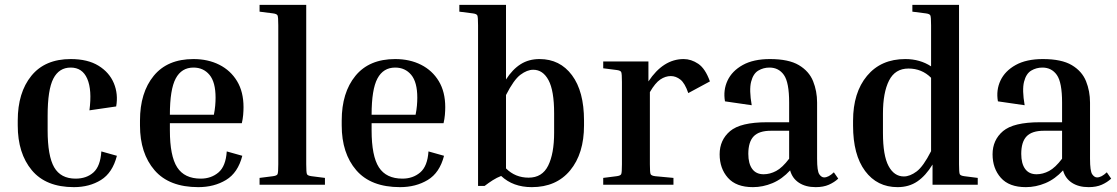

<svg xmlns="http://www.w3.org/2000/svg" viewBox="-20 -760 4597 790"><path d="M271 -482Q223 -482 199.5 -436.5Q176 -391 176 -284V-224Q176 -118 203 -71.5Q230 -25 291 -25Q336 -25 364.5 -50.5Q393 -76 397 -137L461 -119Q443 -49 395.5 -19.5Q348 10 284 10Q169 10 111 -59.5Q53 -129 53 -244V-264Q53 -379 109 -448Q165 -517 271 -517Q341 -517 385.5 -489.5Q430 -462 448.5 -417.5Q467 -373 458 -322L348 -306Q359 -390 339 -436Q319 -482 271 -482Z M977 -119Q959 -49 910 -19.5Q861 10 796 10Q676 10 616 -59.5Q556 -129 556 -244V-264Q556 -379 612.5 -448Q669 -517 776 -517Q836 -517 882.5 -493.5Q929 -470 955.5 -426Q982 -382 982 -319Q982 -304 980.5 -287Q979 -270 975 -253H679V-224Q679 -118 709 -71.5Q739 -25 806 -25Q849 -25 879 -50.5Q909 -76 913 -137ZM776 -482Q727 -482 703 -437Q679 -392 679 -288H860Q864 -308 865.5 -325.5Q867 -343 867 -358Q867 -422 842 -452Q817 -482 776 -482Z M1048 -712V-740H1240V-84Q1240 -50 1243 -43.5Q1246 -37 1262 -35L1317 -28V0H1048V-28L1103 -35Q1119 -37 1122 -43.5Q1125 -50 1125 -84V-656Q1125 -690 1122 -696.5Q1119 -703 1103 -705Z M1807 -119Q1789 -49 1740 -19.5Q1691 10 1626 10Q1506 10 1446 -59.5Q1386 -129 1386 -244V-264Q1386 -379 1442.5 -448Q1499 -517 1606 -517Q1666 -517 1712.5 -493.5Q1759 -470 1785.5 -426Q1812 -382 1812 -319Q1812 -304 1810.5 -287Q1809 -270 1805 -253H1509V-224Q1509 -118 1539 -71.5Q1569 -25 1636 -25Q1679 -25 1709 -50.5Q1739 -76 1743 -137ZM1606 -482Q1557 -482 1533 -437Q1509 -392 1509 -288H1690Q1694 -308 1695.5 -325.5Q1697 -343 1697 -358Q1697 -422 1672 -452Q1647 -482 1606 -482Z M1870 -712V-740H2062V-433Q2089 -475 2122.5 -496Q2156 -517 2200 -517Q2284 -517 2333.5 -450.5Q2383 -384 2383 -264V-244Q2383 -128 2326 -59Q2269 10 2168 10Q2091 10 2042 -36Q2024 -29 2007.5 -18.5Q1991 -8 1974 5H1947V-656Q1947 -690 1944 -696.5Q1941 -703 1925 -705ZM2174 -473Q2149 -473 2121.5 -452.5Q2094 -432 2062 -369V-67Q2100 -29 2155 -29Q2211 -29 2235.5 -78.5Q2260 -128 2260 -214V-294Q2260 -387 2237 -430Q2214 -473 2174 -473Z M2462 -479V-507H2648V-425Q2709 -517 2793 -517Q2824 -517 2853 -497.5Q2882 -478 2901 -425L2812 -377Q2798 -418 2779.5 -432.5Q2761 -447 2740 -447Q2718 -447 2697 -433Q2676 -419 2654 -381V-84Q2654 -50 2657 -43.5Q2660 -37 2676 -35L2751 -28V0H2462V-28L2517 -35Q2533 -37 2536 -43.5Q2539 -50 2539 -84V-423Q2539 -457 2536 -463.5Q2533 -470 2517 -472Z M3429 -25Q3413 -10 3390.5 0Q3368 10 3336 10Q3295 10 3267.5 -8Q3240 -26 3231 -59Q3198 -23 3158.5 -6.5Q3119 10 3078 10Q3009 10 2975 -28.5Q2941 -67 2941 -125Q2941 -184 2984 -220.5Q3027 -257 3136 -257H3227V-338Q3227 -421 3205.5 -451.5Q3184 -482 3146 -482Q3121 -482 3100 -469.5Q3079 -457 3070.5 -423.5Q3062 -390 3073 -327L2963 -343Q2955 -389 2973.5 -428.5Q2992 -468 3036 -492.5Q3080 -517 3148 -517Q3225 -517 3267 -492Q3309 -467 3325.5 -426Q3342 -385 3342 -338V-107Q3342 -56 3351 -43Q3360 -30 3371 -30Q3389 -30 3411 -51ZM3122 -43Q3148 -43 3173.5 -56.5Q3199 -70 3227 -107V-222H3152Q3103 -222 3081 -199Q3059 -176 3059 -127Q3059 -87 3075 -65Q3091 -43 3122 -43Z M4003 -28V0H3817V-83Q3789 -37 3754.5 -13.5Q3720 10 3673 10Q3589 10 3539.5 -56.5Q3490 -123 3490 -243V-263Q3490 -379 3547.5 -448Q3605 -517 3705 -517Q3765 -517 3811 -487V-656Q3811 -690 3808 -696.5Q3805 -703 3789 -705L3734 -712V-740H3926V-84Q3926 -50 3929 -43.5Q3932 -37 3948 -35ZM3613 -213Q3613 -120 3636 -77Q3659 -34 3699 -34Q3724 -34 3751.5 -54.5Q3779 -75 3811 -138V-440Q3773 -478 3718 -478Q3663 -478 3638 -428.5Q3613 -379 3613 -293Z M4552 -25Q4536 -10 4513.5 0Q4491 10 4459 10Q4418 10 4390.5 -8Q4363 -26 4354 -59Q4321 -23 4281.5 -6.5Q4242 10 4201 10Q4132 10 4098 -28.5Q4064 -67 4064 -125Q4064 -184 4107 -220.5Q4150 -257 4259 -257H4350V-338Q4350 -421 4328.5 -451.5Q4307 -482 4269 -482Q4244 -482 4223 -469.5Q4202 -457 4193.5 -423.5Q4185 -390 4196 -327L4086 -343Q4078 -389 4096.5 -428.5Q4115 -468 4159 -492.5Q4203 -517 4271 -517Q4348 -517 4390 -492Q4432 -467 4448.5 -426Q4465 -385 4465 -338V-107Q4465 -56 4474 -43Q4483 -30 4494 -30Q4512 -30 4534 -51ZM4245 -43Q4271 -43 4296.5 -56.5Q4322 -70 4350 -107V-222H4275Q4226 -222 4204 -199Q4182 -176 4182 -127Q4182 -87 4198 -65Q4214 -43 4245 -43Z"/></svg>

Font: Inria Serif
Style: Bold
Weight: 700
Designer: Black Foundry Team
Foundry: Black Foundry
Version: Version 1.000; ttfautohint (v1.8.3)